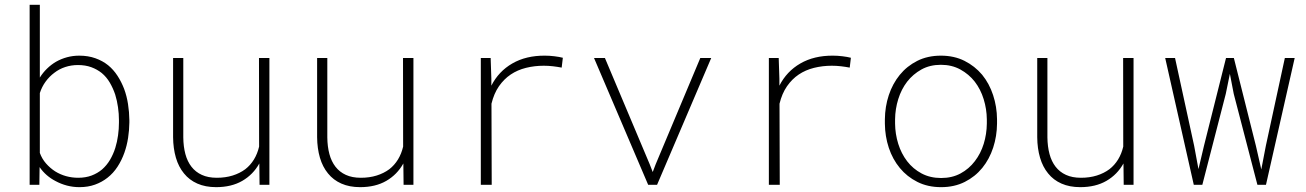

<svg xmlns="http://www.w3.org/2000/svg" viewBox="-20 -770 5441 800"><path d="M519 -259.3V-269.5Q518.6 -303.2 513.4 -336.4Q508.3 -369.6 497.1 -399.9Q485.8 -429.2 469.5 -454.3Q453.1 -479.5 430.7 -498Q407.7 -516.6 377.4 -527.3Q347.2 -538.1 310.1 -538.1Q283.7 -538.1 259.3 -531.5Q234.9 -524.9 213.4 -512.7Q193.4 -501 176 -484.1Q158.7 -467.3 146 -446.8V-750H103.5V0H144L145 -73.7Q157.7 -55.2 174.6 -40.5Q191.4 -25.9 211.4 -15.6Q233.9 -3.4 259 3.2Q284.2 9.8 311 9.8Q346.7 9.8 375.7 -0.7Q404.8 -11.2 427.7 -29.3Q452.1 -48.3 469.7 -75.4Q487.3 -102.5 498.5 -134.3Q508.8 -163.6 513.7 -195.6Q518.6 -227.5 519 -259.3ZM475.6 -269.5V-259.3Q475.6 -232.9 471.9 -206.1Q468.3 -179.2 460.4 -153.8Q452.1 -127.4 438.5 -104.2Q424.8 -81.1 405.3 -64Q386.2 -47.9 361.6 -38.6Q336.9 -29.3 305.7 -29.3Q279.8 -29.3 255.1 -36.1Q230.5 -43 209.5 -56.2Q188.5 -69.8 171.6 -89.1Q154.8 -108.4 146 -132.8V-382.3Q154.3 -408.2 169.9 -429.7Q185.5 -451.2 206.5 -466.8Q226.6 -482.4 251.7 -490.7Q276.9 -499 304.7 -499Q335.9 -499 360.4 -490Q384.8 -481 403.8 -465.8Q423.8 -449.2 437.5 -425.8Q451.2 -402.3 460 -376Q467.8 -350.6 471.7 -323.2Q475.6 -295.9 475.6 -269.5Z M1061.5 0H1102.5V-528.3H1059.1L1059.6 -159.2Q1052.7 -129.4 1038.1 -105.5Q1023.4 -81.5 1002 -64.9Q979 -47.9 949.2 -38.6Q919.4 -29.3 883.3 -29.3Q847.2 -29.3 821 -41.3Q794.9 -53.2 777.8 -75.2Q760.7 -97.2 752.4 -128.2Q744.1 -159.2 743.7 -197.3V-528.3H701.2V-198.2Q701.7 -151.4 712.9 -113Q724.1 -74.7 746.6 -47.4Q768.6 -20 802.2 -5.1Q835.9 9.8 880.4 9.8Q944.3 9.8 989.5 -16.4Q1034.7 -42.5 1060.5 -88.9Z M1661.6 0H1702.6V-528.3H1659.2L1659.7 -159.2Q1652.8 -129.4 1638.2 -105.5Q1623.5 -81.5 1602.1 -64.9Q1579.1 -47.9 1549.3 -38.6Q1519.5 -29.3 1483.4 -29.3Q1447.3 -29.3 1421.1 -41.3Q1395 -53.2 1377.9 -75.2Q1360.8 -97.2 1352.5 -128.2Q1344.2 -159.2 1343.8 -197.3V-528.3H1301.3V-198.2Q1301.8 -151.4 1313 -113Q1324.2 -74.7 1346.7 -47.4Q1368.7 -20 1402.3 -5.1Q1436 9.8 1480.5 9.8Q1544.4 9.8 1589.6 -16.4Q1634.8 -42.5 1660.6 -88.9Z M2250.5 -538.1Q2171.9 -538.6 2114.7 -505.6Q2057.6 -472.7 2027.3 -413.1V-441.9L2024.4 -528.3H1983.4V0H2028.8L2027.8 -337.9Q2038.1 -380.4 2058.8 -410.4Q2079.6 -440.4 2107.9 -459.5Q2136.2 -478.5 2171.6 -487.3Q2207 -496.1 2245.6 -496.1Q2265.1 -496.1 2283.9 -493.9Q2302.7 -491.7 2320.3 -488.3L2325.2 -529.3Q2310.1 -533.2 2290 -535.6Q2270 -538.1 2250.5 -538.1Z M2680.7 0H2717.8L2943.4 -528.3H2897.9L2711.9 -85.4L2699.7 -53.2L2687 -85.9L2500.5 -528.3H2455.1Z M3450.7 -538.1Q3372.1 -538.6 3314.9 -505.6Q3257.8 -472.7 3227.5 -413.1V-441.9L3224.6 -528.3H3183.6V0H3229L3228 -337.9Q3238.3 -380.4 3259 -410.4Q3279.8 -440.4 3308.1 -459.5Q3336.4 -478.5 3371.8 -487.3Q3407.2 -496.1 3445.8 -496.1Q3465.3 -496.1 3484.1 -493.9Q3502.9 -491.7 3520.5 -488.3L3525.4 -529.3Q3510.3 -533.2 3490.2 -535.6Q3470.2 -538.1 3450.7 -538.1Z M3667 -272.9V-254.9Q3667.5 -202.1 3683.3 -154.3Q3699.2 -106.4 3729.5 -69.8Q3759.3 -33.7 3802.5 -12Q3845.7 9.8 3901.4 9.8Q3956.5 9.8 3999.8 -12Q4043 -33.7 4072.8 -70.3Q4102.5 -106.9 4118.2 -154.8Q4133.8 -202.6 4134.3 -254.9V-272.9Q4133.8 -325.7 4117.9 -373.8Q4102.1 -421.9 4072.3 -458.5Q4042 -494.6 3998.8 -516.4Q3955.6 -538.1 3900.4 -538.1Q3845.2 -538.1 3802 -516.4Q3758.8 -494.6 3729 -458Q3699.2 -421.4 3683.3 -373.5Q3667.5 -325.7 3667 -272.9ZM3709.5 -254.9V-272.9Q3710 -315.9 3722.7 -356.9Q3735.4 -397.9 3759.8 -429.7Q3784.2 -460.9 3819.3 -480.5Q3854.5 -500 3900.4 -500Q3945.8 -500 3981.4 -480.5Q4017.1 -460.9 4041.5 -429.7Q4065.9 -397.9 4078.6 -356.9Q4091.3 -315.9 4091.8 -272.9V-254.9Q4091.3 -211.4 4078.9 -170.9Q4066.4 -130.4 4042 -98.6Q4017.6 -66.4 3982.4 -47.4Q3947.3 -28.3 3901.4 -28.3Q3855.5 -28.3 3819.8 -47.4Q3784.2 -66.4 3759.8 -98.1Q3735.4 -129.9 3722.7 -170.7Q3710 -211.4 3709.5 -254.9Z M4662.1 0H4703.1V-528.3H4659.7L4660.2 -159.2Q4653.3 -129.4 4638.7 -105.5Q4624 -81.5 4602.5 -64.9Q4579.6 -47.9 4549.8 -38.6Q4520 -29.3 4483.9 -29.3Q4447.8 -29.3 4421.6 -41.3Q4395.5 -53.2 4378.4 -75.2Q4361.3 -97.2 4353 -128.2Q4344.7 -159.2 4344.2 -197.3V-528.3H4301.8V-198.2Q4302.2 -151.4 4313.5 -113Q4324.7 -74.7 4347.2 -47.4Q4369.1 -20 4402.8 -5.1Q4436.5 9.8 4481 9.8Q4544.9 9.8 4590.1 -16.4Q4635.3 -42.5 4661.1 -88.9Z M4954.1 0H4989.7L5087.4 -378.9L5104.5 -462.4L5120.6 -378.9L5219.2 0H5254.9L5374.5 -528.3H5333.5L5254.4 -162.6L5235.4 -64L5212.9 -162.6L5121.1 -528.3H5088.4L4996.6 -162.6L4973.6 -65.4L4955.6 -162.6L4876 -528.3H4835Z"/></svg>

Font: Roboto Mono ExtraLight
Style: Regular
Weight: 250
Monospace: yes
Designer: Google
Version: Version 3.000